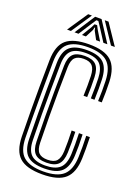

<svg xmlns="http://www.w3.org/2000/svg" viewBox="-179 -1049 826 1134"><g transform="rotate(20 233.5 -482.0)"><path d="M236.8 8.8Q137.8 8.8 94.1 -30.6Q50.5 -70 48.8 -160.8Q47.2 -240.8 46.8 -316.4Q46.2 -392 46.6 -471Q47 -550 48.5 -640Q50 -732.2 94.8 -770.1Q139.5 -808 236.5 -808Q333.8 -808 377.4 -769Q421 -730 424.2 -639.2Q425.5 -607.2 425.1 -575.1Q424.8 -543 423.5 -511H400.5Q401.8 -543 402.1 -575.1Q402.5 -607.2 401.2 -638.8Q398.2 -720 359.8 -754.9Q321.2 -789.8 236.5 -789.8Q151.5 -789.8 112.1 -755.6Q72.8 -721.5 71.5 -639.2Q70 -519.5 69.8 -400.1Q69.5 -280.8 71.5 -161.2Q73.2 -77 113.6 -43.2Q154 -9.5 236.8 -9.5Q324 -9.5 363.1 -44.8Q402.2 -80 405.2 -161.2Q406.5 -191 406.4 -224.8Q406.2 -258.5 405 -294.2H427.8Q429.2 -252.8 429.2 -220Q429.2 -187.2 428.2 -160.8Q425.2 -70.2 381 -30.8Q336.8 8.8 236.8 8.8ZM236.8 -28Q162 -28 129 -59Q96 -90 94.5 -161.2Q93 -249 92.5 -324.5Q92 -400 92.5 -475.6Q93 -551.2 94.2 -639.2Q95.5 -710.8 128.6 -741.1Q161.8 -771.5 236.5 -771.5Q312.2 -771.5 344 -739.5Q375.8 -707.5 378.2 -637.8Q379.5 -609.5 379.2 -580.9Q379 -552.2 377.8 -511H354.8Q356.2 -559 356.2 -586.6Q356.2 -614.2 355.5 -637.2Q353.5 -696.5 327.4 -724.8Q301.2 -753 236.5 -753Q172.5 -753 145.4 -726.1Q118.2 -699.2 117.5 -638.8Q116.2 -556.8 115.6 -481.2Q115 -405.8 115.2 -328.1Q115.5 -250.5 117.5 -162Q118.8 -100.8 146.1 -73.5Q173.5 -46.2 236.8 -46.2Q297 -46.2 326.8 -72.2Q356.5 -98.2 359.5 -163Q360.8 -188.8 360.6 -224.6Q360.5 -260.5 359.2 -294.2H382Q383.5 -256.2 383.5 -222.6Q383.5 -189 382.2 -162.2Q379.5 -91.5 346.2 -59.8Q313 -28 236.8 -28ZM236.8 -64.5Q186.5 -64.5 164.1 -87.4Q141.8 -110.2 140.5 -162Q138.8 -244.5 138.2 -319.6Q137.8 -394.8 138.2 -472.1Q138.8 -549.5 140.2 -638.8Q141.2 -689.8 163.2 -712.2Q185.2 -734.8 236.5 -734.8Q285.8 -734.8 308.1 -711.9Q330.5 -689 332.5 -636Q333.8 -606.5 333.4 -574.4Q333 -542.2 331.8 -511H309Q310.2 -545.5 310.5 -575.9Q310.8 -606.2 309.8 -636Q308 -679 291.1 -697.8Q274.2 -716.5 236.5 -716.5Q199.2 -716.5 181.8 -698.8Q164.2 -681 163.2 -637.8Q161.5 -558 160.9 -482.5Q160.2 -407 160.8 -328.9Q161.2 -250.8 163.2 -163Q164.2 -119.2 181.8 -101.1Q199.2 -83 236.8 -83Q277.8 -83 294.9 -102.4Q312 -121.8 313.8 -164Q315 -192.8 314.8 -226.2Q314.5 -259.8 313.2 -294.2H336.2Q337.5 -259.8 337.6 -225.9Q337.8 -192 336.5 -164Q334.5 -111.5 311.6 -88Q288.8 -64.5 236.8 -64.5ZM83.8 -845 170 -973H193.5L108 -845ZM130.8 -845 213.8 -973H254.2L337.2 -845H312.2L260 -926.5L240.2 -956H227.8L208 -926.2L155.8 -845ZM360 -845 274.5 -973H298L384.2 -845ZM177.2 -845 214.8 -907.8 226 -930.2H242L253.5 -907.8L291.5 -845H266.5L239.5 -895.2L235.8 -912H232.2L228.5 -895.2L202.2 -845Z"/></g></svg>

Font: Big Shoulders Inline Text
Style: Bold
Weight: 700
Designer: Patric King
Foundry: XO Type Co
Version: Version 1.000